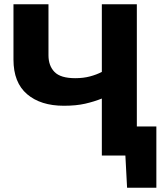

<svg xmlns="http://www.w3.org/2000/svg" viewBox="-20 -733 776 905"><path d="M460 0V-268.5Q424 -254 381.2 -244.2Q338.5 -234.5 281 -234.5Q171.5 -234.5 107.5 -289.2Q43.5 -344 43.5 -452V-713H208.5V-472.5Q208.5 -423 237 -393.8Q265.5 -364.5 334.5 -364.5Q373 -364.5 404 -372.8Q435 -381 460 -394V-713H625V-137H717V152H579L571 0Z"/></svg>

Font: Commissioner
Style: Bold
Weight: 700
Designer: Kostas Bartsokas
Foundry: Kostas Bartsokas
Version: Version 1.000; ttfautohint (v1.8.3)